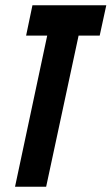

<svg xmlns="http://www.w3.org/2000/svg" viewBox="-20 -708 423 728"><path d="M37 0 159 -573H79L103 -688H383L358 -573H278L155 0Z"/></svg>

Font: Saira Ultra Condensed ExtraBold
Style: Italic
Weight: 800
Width: 1
Italic angle: -12°
Designer: Hector Gatti with collaboration of the Omnibus-Type team
Foundry: Omnibus-Type
Version: Version 1.001; ttfautohint (v1.8)